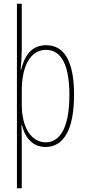

<svg xmlns="http://www.w3.org/2000/svg" viewBox="-20 -780 463 1032"><path d="M378 -270C378 -450 326 -537 228 -537C143 -537 110 -472 93 -404H91C95 -444 97 -488 97 -520V-760H71V232H97V-37C97 -69 96 -95 95 -107H98C111 -53 146 10 225 10C317 10 378 -75 378 -270ZM353 -270C353 -79 294 -15 226 -15C152 -15 97 -88 97 -219V-292C97 -428 145 -512 227 -512C313 -512 353 -424 353 -270Z"/></svg>

Font: Noto Sans Ethiopic ExtraCondensed Thin
Style: Regular
Weight: 100
Width: 2
Designer: Monotype Design Team
Foundry: Monotype Imaging Inc.
Version: Version 2.102